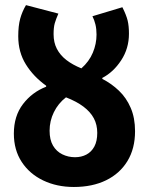

<svg xmlns="http://www.w3.org/2000/svg" viewBox="-20 -733 593 765"><path d="M279.2 -106.6Q304.2 -106.6 324.2 -117.1Q344.3 -127.6 355.9 -149.1Q367.5 -170.7 367.5 -203.7Q367.5 -236 354 -261.4Q340.6 -286.8 312.8 -307.9Q285 -328.9 242.9 -345.2Q211.7 -321 194.7 -286.1Q177.6 -251.2 177.6 -212.2Q177.6 -176.1 191.2 -152.8Q204.8 -129.6 228.3 -118.1Q251.7 -106.6 279.2 -106.6ZM274.2 12Q206.5 12 152.1 -14Q97.8 -40 66.5 -87.8Q35.2 -135.6 35.2 -200.7Q35.2 -270.6 71.5 -318.2Q107.9 -365.8 163.9 -387.5V-391.5Q113.4 -427.6 83.1 -476.4Q52.7 -525.2 52.7 -588.4Q52.7 -630.1 60.4 -658.3Q68.1 -686.5 83.5 -712.6L212.6 -678.8Q202.9 -656.7 198.2 -640.4Q193.5 -624.1 193.5 -596.9Q193.5 -563.4 206.7 -538.2Q219.9 -513 244.4 -493.9Q269 -474.9 304.2 -460.6Q335.2 -487.9 349.9 -523.1Q364.6 -558.3 364.6 -595.2Q364.6 -617.3 360.3 -635.3Q356 -653.3 348.3 -668.3L467.6 -704.2Q483.3 -672.9 488.6 -651.1Q493.8 -629.4 493.8 -598.8Q493.8 -539.9 462.8 -492.7Q431.9 -445.5 387.7 -422.6V-418.6Q424.3 -400 453.9 -371.6Q483.6 -343.3 500.8 -303.2Q518.1 -263.1 518.1 -210.3Q518.1 -141 487.7 -91.1Q457.3 -41.3 402.5 -14.6Q347.8 12 274.2 12Z"/></svg>

Font: Source Sans 3 VF
Style: Regular
Weight: 200
Designer: Paul D. Hunt
Foundry: Adobe
Version: Version 3.046;hotconv 1.0.118;makeotfexe 2.5.65603